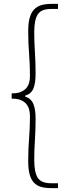

<svg xmlns="http://www.w3.org/2000/svg" viewBox="-20 -861 339 987"><path d="M244 106H278V81H243Q191 81 173.5 52Q156 23 156 -37Q156 -91 159.5 -141Q163 -191 163 -252Q163 -297 152 -325.5Q141 -354 109 -365V-369Q141 -379 152 -406.5Q163 -434 163 -482Q163 -543 159.5 -592.5Q156 -642 156 -697Q156 -757 173.5 -786Q191 -815 243 -815H278V-841H244Q214 -841 192 -834.5Q170 -828 155 -812Q140 -796 132.5 -769Q125 -742 125 -701Q125 -640 129.5 -584.5Q134 -529 134 -469Q134 -453 130 -437Q126 -421 115.5 -408.5Q105 -396 87 -388.5Q69 -381 40 -381V-354Q69 -354 87 -346.5Q105 -339 115.5 -326Q126 -313 130 -297Q134 -281 134 -263Q134 -205 129.5 -150Q125 -95 125 -32Q125 9 132.5 36Q140 63 155 78.5Q170 94 192 100Q214 106 244 106Z"/></svg>

Font: Spoqa Han Sans Neo Thin
Style: Regular
Weight: 100
Designer: [Spoqa Han Sans Neo] Dong-huui Kim  Younghwa Kang  Yujin Lee  [Noto Sans] Ryoko NISHIZUKA  (kana & ideographs); Paul D. 
Foundry: Spoqa (http://www.spoqa-han-sans.com)
Version: Version 1.100;hotconv 1.0.109;makeotfexe 2.5.65596